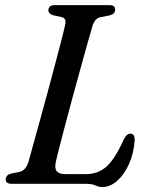

<svg xmlns="http://www.w3.org/2000/svg" viewBox="-20 -720 574 752"><path d="M317.5 0H26Q1 0 2.5 -18.5Q3 -34.5 24 -40.5L55.5 -46.5Q81.5 -52 92 -87.5Q98.5 -111 110.2 -153.8Q122 -196.5 136.8 -249.8Q151.5 -303 166.8 -359.8Q182 -416.5 196 -469Q210 -521.5 220.5 -562.2Q231 -603 235.5 -624.5Q241 -648 221.5 -653L187 -660.5Q169.5 -666.5 169.5 -679.5Q169.5 -700 195.5 -700H409Q431 -700 431 -682Q431 -666 410.5 -660L373 -652.5Q351 -648 342 -617.5Q334.5 -592 322.2 -548.5Q310 -505 295.2 -451.5Q280.5 -398 265.2 -342Q250 -286 236.5 -234.8Q223 -183.5 212.8 -144Q202.5 -104.5 198.5 -85Q193 -59.5 202.8 -48.8Q212.5 -38 237 -38H315Q364 -38 397 -67.5Q430 -97 463.5 -171Q475 -196.5 490 -196.5Q508.5 -196.5 507.5 -171Q504 -119 485.2 -77.5Q466.5 -36 439 -11.8Q411.5 12.5 381.5 12.5Q366 12.5 353.2 6.2Q340.5 0 317.5 0Z"/></svg>

Font: Fraunces 72pt Soft
Style: Italic
Weight: 400
Italic angle: -16°
Version: Version 1.000;[b76b70a41]